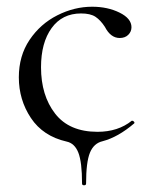

<svg xmlns="http://www.w3.org/2000/svg" viewBox="-20 -415 451 571"><path d="M178 6Q108 -10 72 -64Q36 -118 36 -185Q36 -249 68 -296.5Q100 -344 150.5 -369.5Q201 -395 254 -395Q300 -395 335.5 -377.5Q371 -360 371 -334Q371 -321 361.5 -311.5Q352 -302 336 -302Q309 -302 292 -335Q279 -355 264 -365Q249 -375 221 -375Q165 -375 133.5 -331.5Q102 -288 102 -215Q102 -131 144 -77Q186 -23 270 -23Q331 -23 372 -56H373Q376 -56 378.5 -53Q381 -50 379 -48Q331 -7 285 5Q259 11 247.5 39Q236 67 236 131Q236 136 230 136Q224 136 224 131Q224 67 213 39Q202 11 178 6Z"/></svg>

Font: Cormorant
Style: Regular
Weight: 400
Designer: Christian Thalmann (Catharsis Fonts)
Foundry: Catharsis Fonts
Version: Version 4.000